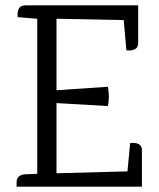

<svg xmlns="http://www.w3.org/2000/svg" viewBox="-20 -697 592 717"><path d="M42 0V-16Q42 -38 62 -44Q67 -46 73 -46L119 -48V-627L46 -633Q42 -677 74 -677H496V-536Q496 -505 452 -509L442 -622L191 -627V-360L383 -373Q390 -336 383 -301L191 -312V-50L456 -57L466 -163Q510 -167 510 -136V0Z"/></svg>

Font: Karma
Style: Regular
Weight: 400
Designer: Joana Correia
Foundry: Indian Type Foundry
Version: Version 1.202;PS 1.0;hotconv 1.0.78;makeotf.lib2.5.61930; tt